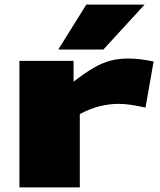

<svg xmlns="http://www.w3.org/2000/svg" viewBox="-20 -810 693 830"><path d="M298 -547V-457Q346 -494 383.5 -516Q421 -538 456.5 -547.5Q492 -557 535 -557Q561 -557 588.5 -553.5Q616 -550 644 -544L609 -345Q577 -352 548.5 -356.5Q520 -361 491 -361Q455 -361 414 -351.5Q373 -342 325 -317V0H64V-547ZM232 -596 353 -790H605L427 -596Z"/></svg>

Font: Georama ExtraExtended ExtraBold
Style: Regular
Weight: 800
Width: 8
Designer: Jean-Baptiste Levee
Foundry: Production Type
Version: Version 1.000